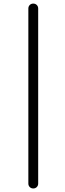

<svg xmlns="http://www.w3.org/2000/svg" viewBox="-20 -852 362 1068"><path d="M137.7 168.9V-804.7Q137.7 -816.4 145.5 -824.2Q153.3 -832 165 -832Q176.8 -832 184.6 -824.2Q192.4 -816.4 192.4 -804.7V168.9Q192.4 180.7 184.6 188.5Q176.8 196.3 165 196.3Q153.3 196.3 145.5 188.5Q137.7 180.7 137.7 168.9Z"/></svg>

Font: irohamaru Light
Style: Regular
Weight: 200
Designer: [Source Han Sans]
Ryoko NISHIZUKA  (kana & ideographs); Paul D. Hunt (Latin, Greek & Cyrillic); Wenlong ZHANG  (bopomofo
Version: Version 1.01